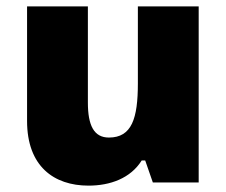

<svg xmlns="http://www.w3.org/2000/svg" viewBox="-20 -639 710 603"><path d="M604 -619H413V-377C413 -267 394 -207 322 -207C275 -207 256 -245 256 -317V-619H65V-259C65 -117 149 -56 258 -56C326 -56 390 -79 425 -135H436L460 -66H604Z"/></svg>

Font: Noto Sans Malayalam UI Black
Style: Regular
Weight: 900
Designer: Jelle Bosma - Monotype Design Team
Foundry: Monotype Imaging Inc.
Version: Version 2.104